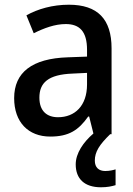

<svg xmlns="http://www.w3.org/2000/svg" viewBox="-20 -569 565 814"><path d="M382 112C382 74 402 44 447 0H453V-364C453 -488 394 -549 272 -549C203 -549 140 -531 92 -504L123 -428C167 -450 213 -467 259 -467C317 -467 349 -436 349 -358V-329L267 -326C116 -321 40 -262 40 -153C40 -51 100 10 193 10C272 10 313 -17 354 -75H358L376 -3C333 34 301 81 301 128C301 189 338 225 408 225C435 225 453 221 470 216V149C460 152 445 156 426 156C399 156 382 141 382 112ZM287 -257 349 -260V-211C349 -120 297 -72 226 -72C179 -72 147 -98 147 -155C147 -218 184 -253 287 -257Z"/></svg>

Font: Noto Sans Bengali SemiCondensed Medium
Style: Regular
Weight: 500
Width: 4
Designer: Joana Ranito - Universal Thirst; Jelle Bosma - Monotype Design Team
Foundry: Universal Thirst ehf.
Version: Version 3.000